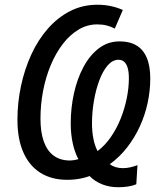

<svg xmlns="http://www.w3.org/2000/svg" viewBox="-20 -745 680 806"><path d="M477.1 41Q439.5 41 408.4 28.6Q377.4 16.1 356 -5.9Q341.3 -0.5 326.2 2.9Q311 6.3 295.2 8.1Q279.3 9.8 261.7 9.8Q196.8 9.8 150.1 -19.3Q103.5 -48.3 78.4 -104.5Q53.2 -160.6 53.2 -242.2Q53.2 -314 68.1 -384Q83 -454.1 111.3 -515.9Q139.6 -577.6 180.7 -624.5Q221.7 -671.4 273.9 -698.2Q326.2 -725.1 388.7 -725.1Q419.9 -725.1 446.3 -719.2Q472.7 -713.4 495.6 -703.1L461.9 -625Q446.3 -633.3 428.5 -637.9Q410.6 -642.6 388.2 -642.6Q346.2 -642.6 309.6 -620.6Q272.9 -598.6 243.4 -560.1Q213.9 -521.5 192.9 -471.2Q171.9 -420.9 160.9 -363.5Q149.9 -306.2 149.9 -247.1Q149.9 -189.5 164.1 -150.4Q178.2 -111.3 205.3 -91.6Q232.4 -71.8 271 -71.3Q281.2 -71.3 290.8 -72.8Q300.3 -74.2 309.1 -76.7Q293.5 -105.5 285.2 -144.3Q276.9 -183.1 276.9 -226.6Q276.9 -292 290.5 -353.5Q304.2 -415 330.6 -464.1Q356.9 -513.2 395 -542.2Q433.1 -571.3 482.4 -571.3Q523.9 -571.3 552.5 -554.4Q581.1 -537.6 595.9 -502.9Q610.8 -468.3 610.8 -415.5Q610.8 -364.7 599.9 -313.5Q588.9 -262.2 567.1 -214.6Q545.4 -167 513.7 -126.2Q481.9 -85.4 440.9 -55.7Q451.2 -47.9 465.3 -43.5Q479.5 -39.1 495.1 -39.1Q511.2 -39.1 526.4 -42.5Q541.5 -45.9 557.1 -51.8L552.2 28.3Q536.6 35.2 517.1 38.1Q497.6 41 477.1 41ZM389.6 -110.8Q420.9 -134.3 445.3 -169.7Q469.7 -205.1 486.6 -247.1Q503.4 -289.1 512.2 -332.8Q521 -376.5 521 -416.5Q521 -442.9 515.9 -460.2Q510.7 -477.5 501.2 -485.8Q491.7 -494.1 477.1 -494.1Q452.6 -494.1 432.1 -470.5Q411.6 -446.8 397 -407.7Q382.3 -368.7 374.3 -321.5Q366.2 -274.4 366.2 -227.5Q366.2 -192.4 372.1 -162.6Q377.9 -132.8 389.6 -110.8Z"/></svg>

Font: Open Sans SemiCondensed Medium
Style: Italic
Weight: 500
Width: 4
Italic angle: -12°
Designer: Monotype Design Team
Foundry: Monotype Imaging Inc.
Version: Version 3.000